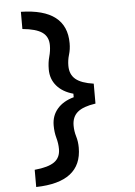

<svg xmlns="http://www.w3.org/2000/svg" viewBox="-68 -975 836 1190"><g transform="rotate(-5 350.0 -380.0)"><path d="M108 58Q193 50 231 23Q269 -4 269 -57Q269 -92 259 -127.5Q249 -163 249 -206Q249 -266 285.5 -308.5Q322 -351 388 -369V-391Q322 -409 285.5 -451.5Q249 -494 249 -554Q249 -597 259 -632.5Q269 -668 269 -703Q269 -756 231 -783Q193 -810 108 -818V-925Q392 -919 392 -705Q392 -667 382 -634Q372 -601 372 -566Q372 -512 407 -482.5Q442 -453 519 -442V-318Q442 -307 407 -277.5Q372 -248 372 -194Q372 -159 382 -126Q392 -93 392 -55Q392 159 108 165Z"/></g></svg>

Font: Martian Mono Medium
Style: Regular
Weight: 500
Monospace: yes
Designer: Roman Shamin
Foundry: Evil Martians
Version: Version 1.000; ttfautohint (v1.8.4.7-5d5b)